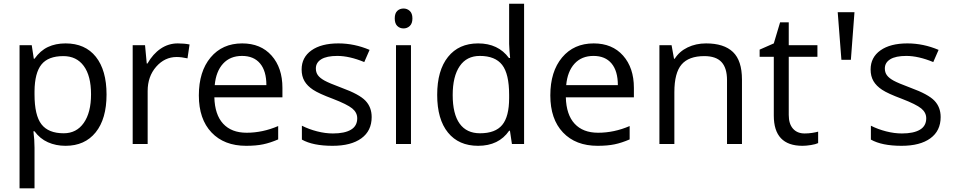

<svg xmlns="http://www.w3.org/2000/svg" viewBox="-20 -780 5161 1040"><path d="M335 9.8Q282.7 9.8 239.5 -9.5Q196.3 -28.8 167 -68.8H161.1Q167 -22 167 20V240.2H85.9V-535.2H151.9L163.1 -461.9H167Q198.2 -505.9 239.7 -525.4Q281.2 -544.9 335 -544.9Q441.4 -544.9 499.3 -472.2Q557.1 -399.4 557.1 -268.1Q557.1 -136.2 498.3 -63.2Q439.5 9.8 335 9.8ZM323.2 -476.1Q241.2 -476.1 204.6 -430.7Q168 -385.3 167 -286.1V-268.1Q167 -155.3 204.6 -106.7Q242.2 -58.1 325.2 -58.1Q394.5 -58.1 433.8 -114.3Q473.1 -170.4 473.1 -269Q473.1 -369.1 433.8 -422.6Q394.5 -476.1 323.2 -476.1Z M942.9 -544.9Q978.5 -544.9 1006.8 -539.1L995.6 -463.9Q962.4 -471.2 937 -471.2Q872.1 -471.2 825.9 -418.5Q779.8 -365.7 779.8 -287.1V0H698.7V-535.2H765.6L774.9 -436H778.8Q808.6 -488.3 850.6 -516.6Q892.6 -544.9 942.9 -544.9Z M1313 9.8Q1194.3 9.8 1125.7 -62.5Q1057.1 -134.8 1057.1 -263.2Q1057.1 -392.6 1120.8 -468.8Q1184.6 -544.9 1292 -544.9Q1392.6 -544.9 1451.2 -478.8Q1509.8 -412.6 1509.8 -304.2V-252.9H1141.1Q1143.6 -158.7 1188.7 -109.9Q1233.9 -61 1315.9 -61Q1402.3 -61 1486.8 -97.2V-24.9Q1443.8 -6.3 1405.5 1.7Q1367.2 9.8 1313 9.8ZM1291 -477.1Q1226.6 -477.1 1188.2 -435.1Q1149.9 -393.1 1143.1 -318.8H1422.9Q1422.9 -395.5 1388.7 -436.3Q1354.5 -477.1 1291 -477.1Z M1993.2 -146Q1993.2 -71.3 1937.5 -30.8Q1881.8 9.8 1781.2 9.8Q1674.8 9.8 1615.2 -23.9V-99.1Q1653.8 -79.6 1698 -68.4Q1742.2 -57.1 1783.2 -57.1Q1846.7 -57.1 1880.9 -77.4Q1915 -97.7 1915 -139.2Q1915 -170.4 1887.9 -192.6Q1860.8 -214.8 1782.2 -245.1Q1707.5 -272.9 1676 -293.7Q1644.5 -314.5 1629.2 -340.8Q1613.8 -367.2 1613.8 -403.8Q1613.8 -469.2 1667 -507.1Q1720.2 -544.9 1813 -544.9Q1899.4 -544.9 1981.9 -509.8L1953.1 -443.8Q1872.6 -477.1 1807.1 -477.1Q1749.5 -477.1 1720.2 -459Q1690.9 -440.9 1690.9 -409.2Q1690.9 -387.7 1701.9 -372.6Q1712.9 -357.4 1737.3 -343.8Q1761.7 -330.1 1831.1 -304.2Q1926.3 -269.5 1959.7 -234.4Q1993.2 -199.2 1993.2 -146Z M2206.1 0H2125V-535.2H2206.1ZM2118.2 -680.2Q2118.2 -708 2131.8 -720.9Q2145.5 -733.9 2166 -733.9Q2185.5 -733.9 2199.7 -720.7Q2213.9 -707.5 2213.9 -680.2Q2213.9 -652.8 2199.7 -639.4Q2185.5 -626 2166 -626Q2145.5 -626 2131.8 -639.4Q2118.2 -652.8 2118.2 -680.2Z M2742.2 -71.8H2737.8Q2681.6 9.8 2569.8 9.8Q2464.8 9.8 2406.5 -62Q2348.1 -133.8 2348.1 -266.1Q2348.1 -398.4 2406.7 -471.7Q2465.3 -544.9 2569.8 -544.9Q2678.7 -544.9 2736.8 -465.8H2743.2L2739.7 -504.4L2737.8 -542V-759.8H2818.8V0H2752.9ZM2580.1 -58.1Q2663.1 -58.1 2700.4 -103.3Q2737.8 -148.4 2737.8 -249V-266.1Q2737.8 -379.9 2700 -428.5Q2662.1 -477.1 2579.1 -477.1Q2507.8 -477.1 2470 -421.6Q2432.1 -366.2 2432.1 -265.1Q2432.1 -162.6 2469.7 -110.4Q2507.3 -58.1 2580.1 -58.1Z M3216.8 9.8Q3098.1 9.8 3029.5 -62.5Q2960.9 -134.8 2960.9 -263.2Q2960.9 -392.6 3024.7 -468.8Q3088.4 -544.9 3195.8 -544.9Q3296.4 -544.9 3355 -478.8Q3413.6 -412.6 3413.6 -304.2V-252.9H3044.9Q3047.4 -158.7 3092.5 -109.9Q3137.7 -61 3219.7 -61Q3306.2 -61 3390.6 -97.2V-24.9Q3347.7 -6.3 3309.3 1.7Q3271 9.8 3216.8 9.8ZM3194.8 -477.1Q3130.4 -477.1 3092 -435.1Q3053.7 -393.1 3046.9 -318.8H3326.7Q3326.7 -395.5 3292.5 -436.3Q3258.3 -477.1 3194.8 -477.1Z M3918 0V-346.2Q3918 -411.6 3888.2 -443.8Q3858.4 -476.1 3794.9 -476.1Q3710.9 -476.1 3671.9 -430.7Q3632.8 -385.3 3632.8 -280.8V0H3551.8V-535.2H3617.7L3630.9 -461.9H3634.8Q3659.7 -501.5 3704.6 -523.2Q3749.5 -544.9 3804.7 -544.9Q3901.4 -544.9 3950.2 -498.3Q3999 -451.7 3999 -349.1V0Z M4338.4 -57.1Q4359.9 -57.1 4379.9 -60.3Q4399.9 -63.5 4411.6 -66.9V-4.9Q4398.4 1.5 4372.8 5.6Q4347.2 9.8 4326.7 9.8Q4171.4 9.8 4171.4 -153.8V-472.2H4094.7V-511.2L4171.4 -544.9L4205.6 -659.2H4252.4V-535.2H4407.7V-472.2H4252.4V-157.2Q4252.4 -108.9 4275.4 -83Q4298.3 -57.1 4338.4 -57.1Z M4608.4 -713.9 4588.9 -456.1H4537.6L4517.6 -713.9Z M5075.2 -146Q5075.2 -71.3 5019.5 -30.8Q4963.9 9.8 4863.3 9.8Q4756.8 9.8 4697.3 -23.9V-99.1Q4735.8 -79.6 4780 -68.4Q4824.2 -57.1 4865.2 -57.1Q4928.7 -57.1 4962.9 -77.4Q4997.1 -97.7 4997.1 -139.2Q4997.1 -170.4 4970 -192.6Q4942.9 -214.8 4864.3 -245.1Q4789.6 -272.9 4758.1 -293.7Q4726.6 -314.5 4711.2 -340.8Q4695.8 -367.2 4695.8 -403.8Q4695.8 -469.2 4749 -507.1Q4802.2 -544.9 4895 -544.9Q4981.4 -544.9 5064 -509.8L5035.2 -443.8Q4954.6 -477.1 4889.2 -477.1Q4831.5 -477.1 4802.2 -459Q4772.9 -440.9 4772.9 -409.2Q4772.9 -387.7 4783.9 -372.6Q4794.9 -357.4 4819.3 -343.8Q4843.8 -330.1 4913.1 -304.2Q5008.3 -269.5 5041.7 -234.4Q5075.2 -199.2 5075.2 -146Z"/></svg>

Font: f0_58959 
Style: Regular
Weight: 400
Foundry: Ascender Corporation
Version: Version 1.10